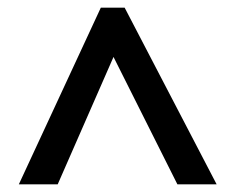

<svg xmlns="http://www.w3.org/2000/svg" viewBox="-20 -738 612 499"><path d="M29 -259 242 -718H304L543 -259H441L275 -590L130 -259Z"/></svg>

Font: Noto Sans Hanifi Rohingya SemiBold
Style: Regular
Weight: 600
Version: Version 2.101